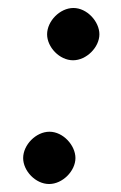

<svg xmlns="http://www.w3.org/2000/svg" viewBox="-20 -454 302 481"><path d="M38 -58C38 -26 69 7 103 7C137 7 169 -26 169 -58C169 -90 138 -124 104 -124C70 -124 38 -91 38 -58ZM98 -368C98 -336 129 -303 163 -303C197 -303 229 -336 229 -368C229 -400 198 -434 164 -434C130 -434 98 -401 98 -368Z"/></svg>

Font: KpRoman
Style: SemiboldItalic
Weight: 600
Italic angle: -11°
Version: Version 0.66